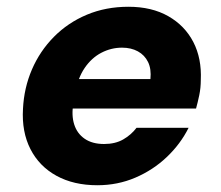

<svg xmlns="http://www.w3.org/2000/svg" viewBox="-20 -536 654 568"><path d="M268 12Q198 12 147 -16Q96 -44 70 -95Q44 -146 48 -214Q51 -276 74.5 -330.5Q98 -385 139.5 -427Q181 -469 237 -492.5Q293 -516 360 -516Q429 -516 478 -488Q527 -460 552 -411.5Q577 -363 574 -299Q574 -276 569.5 -254.5Q565 -233 560 -215H152L168 -302H425Q428 -332 418 -352.5Q408 -373 388 -384Q368 -395 341 -395Q309 -395 280 -380Q251 -365 230.5 -335Q210 -305 202 -259L197 -229Q191 -195 199.5 -168Q208 -141 230.5 -125.5Q253 -110 288 -110Q321 -110 344.5 -123.5Q368 -137 384 -158H538Q514 -110 473.5 -71.5Q433 -33 380.5 -10.5Q328 12 268 12Z"/></svg>

Font: DM Sans Black
Style: Italic
Weight: 900
Italic angle: -10°
Designer: Colophon Foundry, Jonny Pinhorn
Foundry: Colophon Foundry
Version: Version 4.004;gftools[0.9.30]